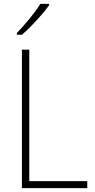

<svg xmlns="http://www.w3.org/2000/svg" viewBox="-20 -970 490 990"><path d="M93 0V-714H131V-36H430V0ZM233 -943Q217 -920 193 -892.5Q169 -865 143 -838Q117 -811 93 -791H67V-800Q99 -833 133 -874.5Q167 -916 188 -950H233Z"/></svg>

Font: Noto Sans Khmer UI SemiCondensed ExtraLight
Style: Regular
Weight: 200
Width: 4
Designer: Danh Hong and the Monotype Design Team
Foundry: Monotype Imaging Inc.
Version: Version 2.002; ttfautohint (v1.8.4.7-5d5b)